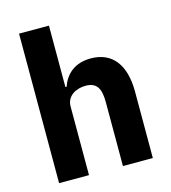

<svg xmlns="http://www.w3.org/2000/svg" viewBox="-110 -829 816 918"><g transform="rotate(-15 298.0 -370.0)"><path d="M69 0H217V-340C217 -392 264 -417 312 -417C366 -417 385 -384 385 -317V0H533V-329C533 -461 476 -537 369 -537C286 -537 242 -491 223 -436H217V-740H69Z"/></g></svg>

Font: IBM Plex Sans Thai Looped
Style: Bold
Weight: 700
Designer: Mike Abbink, Paul van der Laan, Pieter van Rosmalen, Ben Mitchell, Mark Frömberg
Foundry: Bold Monday
Version: Version 1.1